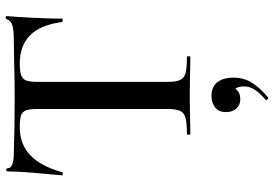

<svg xmlns="http://www.w3.org/2000/svg" viewBox="-165 -529 970 680"><g transform="rotate(-90 320.0 -189.0)"><path d="M50 -454Q50 -451 44.5 -451.5Q39 -452 39 -454Q43 -493 48 -554.5Q53 -616 53 -647Q53 -652 58.5 -652Q64 -652 64 -647Q64 -625 120 -625Q206 -622 321 -622Q380 -622 446 -624L514 -625Q552 -625 569.5 -630Q587 -635 592 -650Q593 -654 598 -654Q603 -654 603 -650Q600 -619 597 -556Q594 -493 594 -454Q594 -452 588.5 -452Q583 -452 582 -454Q572 -531 535 -567.5Q498 -604 435 -604Q407 -604 393.5 -599Q380 -594 375 -581.5Q370 -569 370 -542V-81Q370 -51 376.5 -36.5Q383 -22 401 -17Q419 -12 458 -12Q461 -12 461 -6Q461 0 458 0Q423 0 403 -1L321 -2L243 -1Q222 0 185 0Q183 0 183 -6Q183 -12 185 -12Q224 -12 242.5 -17Q261 -22 267.5 -36.5Q274 -51 274 -81V-544Q274 -570 269 -582.5Q264 -595 251 -599.5Q238 -604 210 -604Q149 -604 110 -566.5Q71 -529 50 -454ZM313 276Q309 276 307 272Q305 268 307 266Q354 228 354 191Q354 170 346.5 161Q339 152 326 149L350 134Q351 177 308 177Q288 177 275.5 163Q263 149 263 126Q263 101 279.5 88Q296 75 320 75Q352 75 368.5 95.5Q385 116 385 153Q385 190 366.5 219Q348 248 315 275Z"/></g></svg>

Font: Cormorant Unicase SemiBold
Style: Regular
Weight: 600
Designer: Christian Thalmann (Catharsis Fonts)
Foundry: Catharsis Fonts
Version: Version 4.000